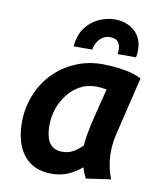

<svg xmlns="http://www.w3.org/2000/svg" viewBox="-85 -822 755 904"><g transform="rotate(10 292.0 -370.0)"><path d="M224.2 13.8Q162.8 13.8 122.8 -13.6Q82.8 -41 63.2 -89.2Q43.8 -137.5 43.8 -198.2Q43.8 -269.8 68.5 -331.5Q93.2 -393.2 137.5 -438.9Q181.8 -484.5 241.8 -510.2Q301.8 -536 372 -536Q386.8 -536 417.8 -534Q448.8 -532 486.5 -524.8Q524.2 -517.5 558 -501L490.5 -220.2Q481.8 -183.2 480.5 -146.1Q479.2 -109 485.6 -74.5Q492 -40 504 -8.8L385.8 8.2Q379.8 -3.8 374.9 -15.8Q370 -27.8 365.5 -42Q336 -16.8 301 -1.5Q266 13.8 224.2 13.8ZM254.5 -96.8Q281.5 -96.8 303.9 -108.1Q326.2 -119.5 349.8 -143.8Q351.5 -169.2 356.6 -198.4Q361.8 -227.5 367.2 -251.8L409.5 -422Q395.5 -424.5 383.9 -425.8Q372.2 -427 357.2 -427Q317.2 -427 283.6 -409Q250 -391 225.4 -360Q200.8 -329 187.2 -290.4Q173.8 -251.8 173.8 -209.8Q173.8 -173 182.2 -147.6Q190.8 -122.2 208.6 -109.5Q226.5 -96.8 254.5 -96.8ZM221.5 -595Q226 -648.8 251.6 -683.8Q277.2 -718.8 315 -736.2Q352.8 -753.8 393.5 -753.8Q428.8 -753.8 458.5 -739.1Q488.2 -724.5 505.9 -697Q523.5 -669.5 523.5 -628.8Q523.5 -620.2 522.6 -611.8Q521.8 -603.2 519.8 -595H431.5Q432.5 -600 433 -604.9Q433.5 -609.8 433.5 -614.5Q433.5 -639.2 421.8 -653.4Q410 -667.5 383.8 -667.5Q363.5 -667.5 348.6 -657.9Q333.8 -648.2 324 -632.1Q314.2 -616 310.5 -595Z"/></g></svg>

Font: Ubuntu Sans
Style: Italic
Weight: 400
Italic angle: -13.5°
Designer: Dalton Maag Ltd
Foundry: Dalton Maag Ltd
Version: Version 1.006